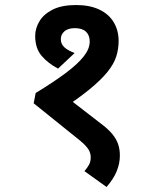

<svg xmlns="http://www.w3.org/2000/svg" viewBox="-20 -652 603 764"><path d="M283 -632Q337 -632 375 -614Q413 -596 432.5 -563.5Q452 -531 452 -489Q452 -457 442.5 -427Q433 -397 407 -365Q381 -333 335 -295.5Q289 -258 217 -211L229 -278L383 -159Q410 -139 426.5 -119Q443 -99 450 -78.5Q457 -58 457 -33Q457 -2 444.5 29Q432 60 404 92L316 29Q328 15 334.5 3Q341 -9 341 -26Q341 -44 331 -59Q321 -74 298 -93L114 -241L122 -282Q196 -327 243 -362.5Q290 -398 313.5 -428Q337 -458 337 -487Q337 -512 322 -526Q307 -540 278 -540Q251 -540 236.5 -527.5Q222 -515 222 -496Q222 -478 235 -465Q248 -452 277 -441L211 -379Q171 -400 145.5 -430Q120 -460 120 -509Q120 -539 137 -567.5Q154 -596 190 -614Q226 -632 283 -632Z"/></svg>

Font: Noto Sans Devanagari SemiBold
Style: Regular
Weight: 600
Version: Version 2.003